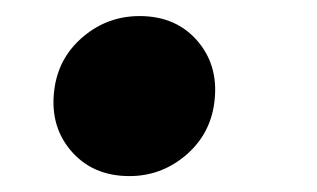

<svg xmlns="http://www.w3.org/2000/svg" viewBox="-20 -208 395 239"><path d="M141.1 11.2Q94.7 11.2 67.6 -21.2Q40.5 -53.7 48.3 -101.1Q54.7 -138.7 84.7 -163.3Q114.7 -188 153.8 -188Q200.2 -188 227.1 -155.5Q253.9 -123 246.1 -75.7Q239.7 -38.1 209.7 -13.4Q179.7 11.2 141.1 11.2Z"/></svg>

Font: Inter 17pt Black
Style: Italic
Weight: 900
Italic angle: -9.3988°
Version: Version 4.001;git-66647c0bb